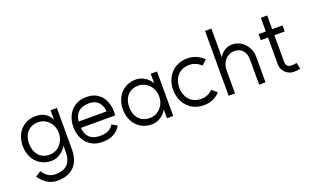

<svg xmlns="http://www.w3.org/2000/svg" viewBox="-95 -1288 3405 2064"><g transform="rotate(-20 1608.0 -256.5)"><path d="M466 -250Q466 -301 443 -343Q420 -385 381 -409.5Q342 -434 296 -434Q242 -434 203.5 -410Q165 -386 145.5 -344.5Q126 -303 126 -250Q126 -167 170.5 -115Q215 -63 296 -63Q342 -63 381 -87.5Q420 -112 443 -155Q466 -198 466 -250ZM280 229Q216 229 164.5 197Q113 165 76 109L138 69Q164 110 199 133Q234 156 280 156Q342 156 383 136Q424 116 444.5 76Q465 36 466 -26V-102Q447 -68 418 -43.5Q389 -19 356.5 -6Q324 7 295 7Q220 7 165 -27.5Q110 -62 81.5 -120.5Q53 -179 53 -250Q53 -320 81.5 -378Q110 -436 165 -470.5Q220 -505 295 -505Q327 -505 359.5 -495Q392 -485 420.5 -461.5Q449 -438 466 -400V-509H538V-25Q537 53 507.5 110Q478 167 420.5 198Q363 229 280 229Z M877 -438Q802 -438 758.5 -401Q715 -364 708 -291H1022H1027Q1025 -330 1009.5 -363Q994 -396 961 -417Q928 -438 877 -438ZM1100 -219H708Q712 -147 754.5 -107Q797 -67 875 -67Q937 -67 975.5 -89Q1014 -111 1027 -142L1087 -109Q1066 -62 1012 -29.5Q958 3 874 3Q799 3 744.5 -31.5Q690 -66 662 -124.5Q634 -183 634 -254Q634 -325 662 -383.5Q690 -442 744.5 -476.5Q799 -511 874 -511Q945 -511 990 -483.5Q1035 -456 1054.5 -426Q1074 -396 1081 -374L1082 -373Q1097 -333 1100.5 -292Q1104 -251 1100 -219Z M1614 -250Q1614 -304 1590 -346Q1566 -388 1526.5 -411.5Q1487 -435 1442 -435Q1388 -435 1349.5 -411Q1311 -387 1291.5 -345Q1272 -303 1272 -250Q1272 -197 1291.5 -155Q1311 -113 1349.5 -89Q1388 -65 1442 -65Q1487 -65 1526.5 -88Q1566 -111 1590 -153.5Q1614 -196 1614 -250ZM1684 0H1612V-100Q1589 -62 1561 -38.5Q1533 -15 1502.5 -4Q1472 7 1441 7Q1366 7 1311 -28Q1256 -63 1227.5 -121.5Q1199 -180 1199 -250Q1199 -321 1227.5 -379Q1256 -437 1311 -471.5Q1366 -506 1441 -506Q1488 -506 1533.5 -480Q1579 -454 1612 -401V-509H1684Z M2165 -125 2222 -73Q2185 -36 2138 -15.5Q2091 5 2038 5Q1958 5 1899.5 -31Q1841 -67 1810 -128Q1779 -189 1779 -263Q1779 -337 1810 -398Q1841 -459 1899.5 -494.5Q1958 -530 2038 -530Q2091 -530 2138 -509.5Q2185 -489 2222 -452L2165 -401Q2139 -427 2105 -442Q2071 -457 2034 -457Q1975 -457 1933.5 -431.5Q1892 -406 1870.5 -362Q1849 -318 1849 -263Q1849 -208 1870.5 -164Q1892 -120 1933.5 -94.5Q1975 -69 2034 -69Q2071 -69 2105 -84Q2139 -99 2165 -125Z M2538 -431Q2499 -431 2465 -409.5Q2431 -388 2411 -350.5Q2391 -313 2391 -266V0H2318V-742H2391V-413Q2411 -454 2451 -480Q2491 -506 2541 -506Q2593 -506 2638.5 -478.5Q2684 -451 2712 -401.5Q2740 -352 2740 -290V0H2667V-286Q2667 -356 2632 -393.5Q2597 -431 2538 -431Z M3067 -2Q3030.2 -2 2998.5 -20.4Q2966.8 -38.9 2948.4 -70Q2930 -101.1 2930 -138V-670H3003V-138Q3003 -108 3019.5 -91.5Q3036 -75 3067 -75Q3083 -75 3097.5 -77Q3112 -79 3125 -82L3141 -10Q3126.2 -7.3 3106.6 -4.7Q3087.1 -2 3067 -2ZM2847 -513H3121V-444H2847Z"/></g></svg>

Font: SUIT Variable
Style: Regular
Weight: 400
Designer: Sunn Youn; Korean Glyphs from Source Han Sans (Sandoll Communications; Soo-young Jang, Joo-yeon Kang)
Foundry: Sunn
Version: Version 1.150;FEAKit 1.0